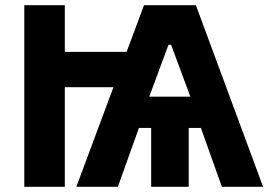

<svg xmlns="http://www.w3.org/2000/svg" viewBox="-20 -720 1034 740"><path d="M493.8 -520H229.8V-700H73.6V0H229.8V-384H451.8ZM447.6 -227H562.6V0H707.4V-227H821.8L772 -347.4H497.4ZM274.2 0H434.2L526 -256.2L532 -284.6L629.4 -547.4H639.4L737.2 -284.2L744.2 -255.2L835.2 0H994L735 -700H535Z"/></svg>

Font: Fixel Variable
Style: Regular
Weight: 100
Width: 3
Designer: AlfaBravo + MacPaw
Foundry: Kyrylo Tkachov, Marchela Mozhyna, Serhii Makarenko, Maria Weinstein, Zakhar Kryvoshyya
Version: Version 1.211